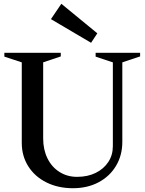

<svg xmlns="http://www.w3.org/2000/svg" viewBox="-20 -979 764 1014"><path d="M365 15Q287 15 225.5 -15.5Q164 -46 129.5 -100.5Q95 -155 95 -224V-665L109 -645L3 -680V-700H301V-681L194 -645L208 -664V-248Q208 -189 230.5 -143Q253 -97 294 -71Q335 -45 387 -45Q443 -45 485.5 -66Q528 -87 552 -123.5Q576 -160 576 -207V-665L590 -645L485 -680V-700H720V-681L612 -645L626 -664V-230Q626 -159 593 -103.5Q560 -48 501 -16.5Q442 15 365 15ZM461 -753 249 -878 304 -959 494 -803Z"/></svg>

Font: Wittgenstein Medium
Style: Regular
Weight: 500
Designer: Jörg Drees
Foundry: Jörg Drees
Version: Version 1.500